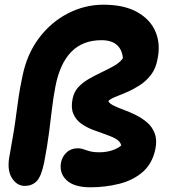

<svg xmlns="http://www.w3.org/2000/svg" viewBox="-20 -780 727 817"><path d="M365 17Q295 17 263 -13.5Q231 -44 240 -90Q245 -114 263.5 -131.5Q282 -149 311 -149Q321 -149 330 -146.5Q339 -144 348.5 -140.5Q358 -137 370.5 -134.5Q383 -132 402 -132Q432 -132 456.5 -140Q481 -148 496 -161Q492 -178 474 -188.5Q456 -199 429.5 -208Q403 -217 375.5 -227.5Q348 -238 325.5 -254Q303 -270 292 -296Q281 -322 289 -360Q295 -390 314 -410Q333 -430 359.5 -445Q386 -460 413.5 -473Q441 -486 465 -499.5Q489 -513 503 -532Q500 -569 477 -589Q454 -609 412 -609Q332 -609 283.5 -559.5Q235 -510 216 -413Q207 -366 201.5 -320Q196 -274 189 -218.5Q182 -163 168 -89Q156 -30 136.5 -9.5Q117 11 85 11Q51 11 29.5 -24.5Q8 -60 22 -125Q32 -180 38.5 -220.5Q45 -261 49.5 -296.5Q54 -332 59.5 -369Q65 -406 75 -453Q94 -549 145.5 -617.5Q197 -686 269 -723Q341 -760 420 -760Q508 -760 564 -728.5Q620 -697 642 -644.5Q664 -592 650 -527Q643 -488 622 -461Q601 -434 573.5 -416.5Q546 -399 519 -387.5Q492 -376 470.5 -367.5Q449 -359 441 -350Q445 -340 463 -331Q481 -322 507 -312.5Q533 -303 559 -290Q585 -277 606.5 -258.5Q628 -240 638.5 -212Q649 -184 641 -145Q628 -83 586.5 -47.5Q545 -12 486 2.5Q427 17 365 17Z"/></svg>

Font: Shantell Sans
Style: Bold Italic
Weight: 700
Italic angle: -11°
Designer: Stephen Nixon, Anya Danilova, Shantell Martin
Foundry: Arrow Type
Version: Version 1.011;[c5ecc13dd]